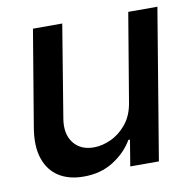

<svg xmlns="http://www.w3.org/2000/svg" viewBox="-67 -613 687 687"><g transform="rotate(-10 276.5 -269.5)"><path d="M388.7 -225.6 442.4 -545.9H548.3L457.5 0H353.5L369.1 -94.7H363.3Q337.9 -51.3 291.5 -22Q245.1 7.3 183.1 6.8Q130.9 6.8 94.2 -16.1Q57.6 -39.1 42 -85Q26.4 -130.9 38.1 -198.7L96.2 -545.9H202.6L147.5 -210.9Q138.2 -155.8 163.8 -122.6Q189.5 -89.4 238.3 -89.8Q268.1 -89.8 300 -104.5Q332 -119.1 356.7 -149.4Q381.3 -179.7 388.7 -225.6Z"/></g></svg>

Font: Inter Tight Medium
Style: Italic
Weight: 500
Italic angle: -9.39999°
Designer: Rasmus Andersson
Foundry: rsms
Version: Version 3.004